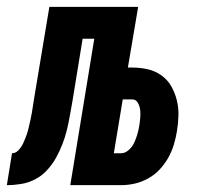

<svg xmlns="http://www.w3.org/2000/svg" viewBox="-67 -540 587 560"><path d="M138 0 208 -427H174L144 -243Q140 -222 136.5 -201.5Q133 -181 128 -160.5Q123 -140 115 -119.5Q107 -99 96.5 -80Q86 -61 70.5 -44Q55 -27 35.5 -17Q16 -7 -5 -3.5Q-26 0 -47 0L-32 -93Q-21 -93 -12.5 -102.5Q-4 -112 1 -123Q6 -134 10 -145Q14 -156 16.5 -167Q19 -178 21.5 -189Q24 -200 26 -211.5Q28 -223 29.5 -234Q31 -245 33 -256L77 -520H336L306 -343H318Q342 -343 364 -338Q386 -333 404 -320Q422 -307 432.5 -288.5Q443 -270 448.5 -248.5Q454 -227 453.5 -204Q453 -181 449 -157Q446 -138 440 -118Q434 -98 423.5 -79.5Q413 -61 398.5 -45.5Q384 -30 365 -19.5Q346 -9 326 -4.5Q306 0 287 0ZM265 -93H286Q298 -93 308.5 -102.5Q319 -112 324.5 -124Q330 -136 333.5 -148Q337 -160 339 -172Q341 -184 342 -195.5Q343 -207 342 -218Q341 -229 335.5 -239.5Q330 -250 319 -250H291Z"/></svg>

Font: Iosevka Term Curly Hv Obl
Style: Regular
Weight: 900
Italic angle: -9°
Designer: Belleve Invis
Foundry: Belleve Invis
Version: Version 32.3.0